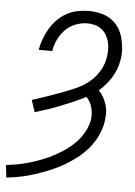

<svg xmlns="http://www.w3.org/2000/svg" viewBox="-58 -784 587 833"><g transform="rotate(5 235.0 -367.5)"><path d="M1 8 -5 -46Q22 -49 48 -54Q74 -59 100.5 -67Q127 -75 152.5 -85Q178 -95 203 -108.5Q228 -122 251 -138.5Q274 -155 293.5 -175.5Q313 -196 326.5 -221Q340 -246 345 -272Q349 -300 342 -326.5Q335 -353 317 -371Q291 -357 264 -345.5Q237 -334 209.5 -323Q182 -312 154 -302.5Q126 -293 99 -285L82 -337Q113 -347 144 -357.5Q175 -368 205.5 -379.5Q236 -391 266.5 -404Q297 -417 323.5 -438Q350 -459 367.5 -488Q385 -517 390 -548Q393 -565 393 -582.5Q393 -600 389 -616Q385 -632 377 -646Q369 -660 356 -670Q343 -680 327 -684.5Q311 -689 294 -689Q269 -689 243.5 -679.5Q218 -670 198.5 -650.5Q179 -631 167.5 -606.5Q156 -582 152 -556H93Q97 -580 105.5 -603.5Q114 -627 127 -649Q140 -671 158 -689.5Q176 -708 198.5 -720.5Q221 -733 245.5 -738Q270 -743 294 -743Q320 -743 344.5 -737.5Q369 -732 389.5 -719Q410 -706 424 -686Q438 -666 444.5 -642Q451 -618 453 -592.5Q455 -567 450 -541Q444 -503 422 -467Q400 -431 368 -404Q380 -392 388.5 -376.5Q397 -361 402.5 -343.5Q408 -326 408 -307Q408 -288 405 -269Q400 -238 385.5 -208Q371 -178 349.5 -152.5Q328 -127 301.5 -106.5Q275 -86 246 -69.5Q217 -53 186.5 -40.5Q156 -28 125.5 -18Q95 -8 63.5 -1.5Q32 5 1 8Z"/></g></svg>

Font: Iosevka QP Light
Style: Italic
Weight: 300
Italic angle: -9°
Designer: Belleve Invis
Foundry: Belleve Invis
Version: Version 20.0.0; ttfautohint (v1.8.4)